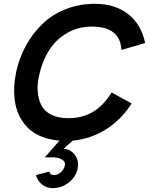

<svg xmlns="http://www.w3.org/2000/svg" viewBox="-20 -721 773 996"><path d="M335.9 -107.9Q406.2 -107.9 461.2 -140.1Q516.1 -172.4 559.1 -241.2L663.1 -184.1Q606.9 -97.7 528.1 -48.8Q449.2 0 357.9 8.3L310.1 49.8Q322.3 50.8 339.4 58.1Q365.2 71.3 377.4 97.4Q389.6 123.5 382.3 155.8Q372.6 198.2 335.7 226.6Q298.8 254.9 253.4 254.9Q221.2 254.9 197.3 235.4Q173.3 215.8 167 187L236.3 168.9Q238.8 187 259.3 187Q278.8 187 294.9 173.1Q311 159.2 316.4 138.2Q320.8 119.1 302.7 107.2Q284.7 95.2 250 95.2H212.4L288.6 8.3Q238.8 4.4 198.5 -11.2Q158.2 -26.9 130.9 -52Q103.5 -77.1 85.2 -110.4Q66.9 -143.6 59.6 -182.9Q52.2 -222.2 53.7 -265.6Q55.2 -309.1 65.9 -356Q82 -426.3 116.2 -487.5Q150.4 -548.8 200.4 -597.2Q250.5 -645.5 320.6 -673.3Q390.6 -701.2 472.2 -701.2Q576.7 -701.2 644.8 -647.9Q712.9 -594.7 732.9 -498L609.9 -461.9Q603.5 -583 457 -583Q384.8 -583 327.4 -549.3Q270 -515.6 235.6 -461.9Q201.2 -408.2 185.1 -338.9Q172.4 -290 175.5 -247.8Q178.7 -205.6 194.8 -174.3Q210.9 -143.1 247.1 -125.5Q283.2 -107.9 335.9 -107.9Z"/></svg>

Font: HK Grotesk Legacy
Style: Bold Italic
Weight: 700
Italic angle: -13°
Designer: Alfredo Marco Pradil
Foundry: Hanken Design Co.
Version: Version 2.022;PS 002.022;hotconv 1.0.88;makeotf.lib2.5.64775